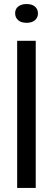

<svg xmlns="http://www.w3.org/2000/svg" viewBox="-20 -931 262 951"><path d="M65 0V-729H157V0ZM112 -818Q84 -818 69.5 -831.5Q55 -845 55 -865Q55 -887 70.5 -899Q86 -911 112 -911Q139 -911 153.5 -898Q168 -885 168 -865Q168 -843 152.5 -830.5Q137 -818 112 -818Z"/></svg>

Font: Mona Sans Expanded
Style: Regular
Weight: 400
Width: 7
Designer: Deni Anggara
Foundry: GitHub
Version: Version 2.000